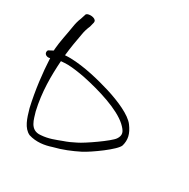

<svg xmlns="http://www.w3.org/2000/svg" viewBox="-191 -787 976 992"><g transform="rotate(30 297.5 -291.0)"><path d="M-32 -367C-35 -347 -12 -340 1 -346C5 -262 16 -166 38 -69C53 -16 68 33 108 52C155 67 202 59 241 46C294 33 341 13 385 -9C426 -30 542 -112 551 -143C556 -161 557 -179 553 -197C549 -215 539 -234 525 -253C496 -293 414 -328 340 -351C271 -372 177 -396 93 -398C83 -398 72 -398 60 -397C65 -444 73 -491 81 -533C84 -553 90 -572 98 -590L105 -618C105 -623 106 -627 101 -632C88 -646 48 -644 46 -630L37 -602C29 -583 24 -563 21 -542C14 -496 2 -448 -2 -398C-2 -395 -1 -388 -4 -388L-25 -377C-30 -375 -31 -372 -32 -367ZM74 -70C50 -173 51 -271 57 -360C70 -361 83 -362 99 -362C128 -361 163 -356 200 -349C305 -327 430 -289 488 -236C503 -222 514 -209 517 -197C520 -185 517 -173 508 -160C491 -134 375 -54 341 -38C318 -26 296 -16 272 -8C237 5 203 20 158 23C94 30 86 -34 74 -70Z"/></g></svg>

Font: Stray Cat
Style: SuExtOpObl
Weight: 400
Version: Version 1.0